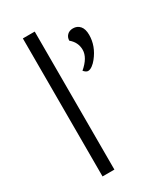

<svg xmlns="http://www.w3.org/2000/svg" viewBox="-196 -872 820 953"><g transform="rotate(-30 213.5 -395.5)"><path d="M100 -791H168V0H100ZM276 -504Q329 -549 329 -594Q329 -637 294 -666Q294 -685 306.5 -697.5Q319 -710 340 -710Q364 -710 379 -693Q394 -676 394 -642Q394 -578 350 -523Q339 -509 325.5 -499Q312 -489 300 -489Q289 -489 276 -504Z"/></g></svg>

Font: Krub
Style: Regular
Weight: 400
Designer: Ekaluck Peanpanawate
Foundry: Cadson Demak Co.,Ltd.
Version: Version 1.000; ttfautohint (v1.6)